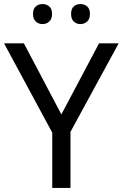

<svg xmlns="http://www.w3.org/2000/svg" viewBox="-20 -928 606 948"><path d="M283 -363 469 -714H566L328 -277V0H238V-273L0 -714H98ZM143 -859Q143 -885 157 -896.5Q171 -908 190 -908Q209 -908 223 -896.5Q237 -885 237 -859Q237 -834 223 -821.5Q209 -809 190 -809Q171 -809 157 -821.5Q143 -834 143 -859ZM331 -859Q331 -885 344.5 -896.5Q358 -908 377 -908Q396 -908 410 -896.5Q424 -885 424 -859Q424 -834 410 -821.5Q396 -809 377 -809Q358 -809 344.5 -821.5Q331 -834 331 -859Z"/></svg>

Font: Noto Sans Batak
Style: Regular
Weight: 400
Designer: Monotype Design Team
Foundry: Monotype Imaging Inc.
Version: Version 2.002; ttfautohint (v1.8.4.7-5d5b)